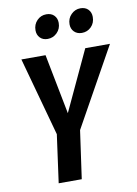

<svg xmlns="http://www.w3.org/2000/svg" viewBox="-98 -970 735 1033"><g transform="rotate(-10 269.5 -453.5)"><path d="M539 -691 300 -262 263 0H137L173 -262L55 -691H187L251 -363L404 -691ZM157 -832Q157 -864 178 -885.5Q199 -907 229 -907Q256 -907 271.5 -891Q287 -875 287 -850Q287 -818 265.5 -796.5Q244 -775 214 -775Q188 -775 172.5 -791Q157 -807 157 -832ZM343 -832Q343 -864 364.5 -885.5Q386 -907 415 -907Q442 -907 457.5 -891Q473 -875 473 -850Q473 -817 452 -796Q431 -775 401 -775Q375 -775 359 -791Q343 -807 343 -832Z"/></g></svg>

Font: Fira Sans Extra Condensed Medium
Style: Italic
Weight: 500
Width: 3
Italic angle: -8°
Designer: Carrois Corporate & Edenspiekermann AG
Foundry: Carrois Corporate GbR & Edenspiekermann AG
Version: Version 4.203